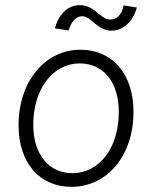

<svg xmlns="http://www.w3.org/2000/svg" viewBox="-20 -709 591 745"><path d="M257 16C397 16 498 -106 498 -275C498 -421 417 -516 292 -516C154 -516 52 -392 52 -223C52 -78 133 16 257 16ZM261 -37C169 -37 109 -111 109 -225C109 -363 185 -463 289 -463C382 -463 441 -390 441 -274C441 -136 366 -37 261 -37ZM413 -590C458 -590 496 -625 511 -680L460 -688C453 -654 434 -633 409 -633C368 -633 349 -689 290 -689C240 -689 206 -649 193 -599L246 -591C255 -621 273 -646 298 -646C336 -646 356 -590 413 -590Z"/></svg>

Font: Uncut Sans Light Italic
Style: Regular
Weight: 300
Italic angle: -11°
Designer: Kasper Nordkvist
Foundry: UNCUT.wtf
Version: Version 1.304;Glyphs 3.2 (3246)